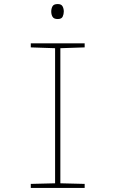

<svg xmlns="http://www.w3.org/2000/svg" viewBox="-20 -928 570 948"><path d="M132 0V-20L252 -23V-690L132 -694V-714H398V-694L278 -690V-23L398 -20V0ZM265 -834Q246 -834 239.5 -845Q233 -856 233 -871Q233 -885 239 -896.5Q245 -908 265 -908Q283 -908 289 -896.5Q295 -885 295 -871Q295 -858 289.5 -846Q284 -834 265 -834Z"/></svg>

Font: Noto Sans Mono Condensed Thin
Style: Regular
Weight: 100
Width: 3
Designer: Monotype Design Team
Foundry: Monotype Imaging Inc.
Version: Version 2.014; ttfautohint (v1.8.4.7-5d5b)